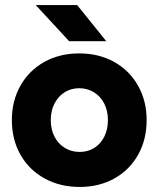

<svg xmlns="http://www.w3.org/2000/svg" viewBox="-20 -728 627 760"><path d="M27 -252.6Q27 -329.1 61.1 -389.2Q95.2 -449.2 155.5 -482.9Q215.8 -516.6 293.6 -516.6Q371.4 -516.6 431.8 -482.9Q492.2 -449.2 526.3 -389.2Q560.4 -329.1 560.4 -252.6Q560.4 -175.4 526.7 -115.4Q493 -55.4 432.9 -21.7Q372.7 12 295.7 12Q217.6 12 156.4 -21.7Q95.2 -55.4 61.1 -115.4Q27 -175.4 27 -252.6ZM407.2 -252.4Q407.2 -289.2 392.7 -317.8Q378.2 -346.4 352.2 -362.6Q326.1 -378.8 293.6 -378.8Q261 -378.8 235.5 -362.6Q210 -346.4 195.5 -317.8Q181 -289.2 181 -252.4Q181 -216.2 195.5 -187.6Q210 -159 236.1 -142.8Q262.3 -126.6 295.5 -126.6Q328.2 -126.6 353.6 -142.8Q379 -159 393.1 -187.6Q407.2 -216.2 407.2 -252.4ZM121.4 -708H285.4L400.8 -564.8H253.8Z"/></svg>

Font: 寒蝉端黑体 Light
Style: Regular
Weight: 300
Designer: ChillDuanSans {Warren2060}; 
Source Han Sans {Ryoko NISHIZUKA 西塚涼子 (kana, bopomofo & ideographs); Paul D. Hunt (Latin, G
Foundry: ChillType&Adobe
Version: Version 1.300;Glyphs 3.3 (3306)